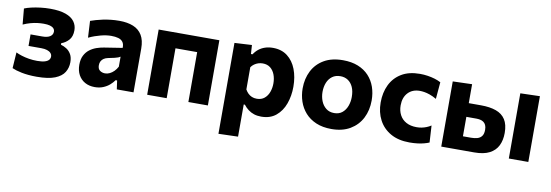

<svg xmlns="http://www.w3.org/2000/svg" viewBox="-54 -882 4151 1447"><g transform="rotate(10 2021.5 -158.5)"><path d="M224.4 11Q190.1 11 161.2 8.3Q132.2 5.6 108.5 0.8Q84.8 -3.9 66.3 -9.6Q47.8 -15.3 34.5 -21.4L42.7 -143.1Q61 -133.8 86.7 -125.7Q112.5 -117.5 143.3 -112.4Q174.1 -107.3 207.1 -107.3Q243.1 -107.3 264.6 -113.8Q286.2 -120.3 295.7 -131.7Q305.1 -143 305.1 -157Q305.1 -172.6 294.8 -183.8Q284.5 -195.1 266 -201Q247.5 -207 222.1 -207Q192.6 -207 169.3 -207Q145.9 -207 123.7 -207V-295.3Q143.7 -295.3 165.3 -295.3Q186.8 -295.3 213.4 -295.3Q252.5 -295.3 273.1 -308.9Q293.6 -322.6 293.6 -345.9Q293.6 -360.6 284 -371Q274.4 -381.3 255.5 -386.6Q236.5 -391.8 208 -391.8Q184.1 -391.8 159.5 -388.8Q134.8 -385.7 108.2 -378.4Q81.6 -371.1 51.8 -357.9L40.7 -478.8Q62 -487.9 93.6 -495.2Q125.1 -502.5 162.6 -507.1Q200.1 -511.6 237.5 -511.6Q310.5 -511.6 356 -495Q401.5 -478.5 422.7 -449.3Q443.9 -420.2 443.9 -382.4Q443.9 -334.8 419.5 -307.9Q395.1 -281.1 362.9 -270.3V-258.5Q385.7 -252.2 406.9 -238.7Q428 -225.3 441.8 -201.4Q455.6 -177.6 455.6 -140.2Q455.6 -98.1 434.7 -63.8Q413.8 -29.4 363.4 -9.2Q313.1 11 224.4 11Z M668.1 11.9Q625.2 11.9 593 -6Q560.9 -24 543 -56.8Q525.2 -89.7 525.2 -134.4Q525.2 -176.8 540 -205.5Q554.9 -234.3 578.7 -252.3Q602.5 -270.3 630.8 -280Q659 -289.6 685.9 -293.8L825 -315.7Q826.2 -344.5 814.2 -360.7Q802.2 -377 779.3 -383.5Q756.4 -390 725.2 -390Q708.2 -390 688.2 -387.4Q668.2 -384.7 646.3 -379.1Q624.4 -373.5 601.3 -365.4Q578.2 -357.3 554.4 -345.9L547.5 -473.4Q566.1 -480.1 590 -487Q613.8 -494 642 -499.8Q670.1 -505.6 701.3 -509Q732.5 -512.4 765.7 -512.4Q828 -512.4 872.4 -494.3Q916.7 -476.2 940.2 -437Q963.7 -397.8 963.7 -335.1Q963.7 -310.5 963.7 -275Q963.7 -239.5 963.7 -211.3V-164.1Q963.7 -126 963.7 -85.8Q963.7 -45.7 963.7 0H835.8L826.4 -66.7H815.1Q801.6 -47.3 781 -29.2Q760.3 -11.2 732.1 0.3Q703.8 11.9 668.1 11.9ZM727.3 -103.4Q745.2 -103.4 762.5 -111.8Q779.9 -120.2 795 -135.3Q810.1 -150.5 821.1 -171.3V-247.9Q815 -243.4 805.8 -239.7Q796.6 -235.9 778.8 -231.6Q760.9 -227.4 729.3 -221.1Q711.3 -217.4 698.3 -209Q685.3 -200.6 678 -187.2Q670.8 -173.9 670.8 -155.9Q670.8 -127.4 688 -115.4Q705.3 -103.4 727.3 -103.4Z M1068.2 0Q1068.2 -53.7 1068.2 -103.8Q1068.2 -154 1068.2 -216V-266Q1068.2 -315.5 1068.2 -354.8Q1068.2 -394 1068.2 -428.7Q1068.2 -463.3 1068.2 -499H1532.7Q1532.7 -463.3 1532.7 -428.7Q1532.7 -394 1532.7 -354.8Q1532.7 -315.5 1532.7 -266V-216Q1532.7 -154 1532.7 -103.8Q1532.7 -53.7 1532.7 0H1383.5Q1383.5 -53.7 1383.5 -103.8Q1383.5 -154 1383.5 -216V-266Q1383.5 -311.2 1383.5 -346.1Q1383.5 -380.9 1383.5 -411.7Q1383.5 -442.5 1383.5 -475.3L1443.7 -381.8H1157.2L1217.5 -475.3Q1217.5 -442.5 1217.5 -411.7Q1217.5 -380.9 1217.5 -346.1Q1217.5 -311.2 1217.5 -266V-216Q1217.5 -154 1217.5 -103.8Q1217.5 -53.7 1217.5 0Z M1648.2 196.5Q1648.2 142.8 1648.2 90.4Q1648.2 38 1648.2 -24V-266Q1648.2 -323.3 1648.2 -381.3Q1648.2 -439.4 1648.2 -499L1780.7 -506.3L1785.1 -438.1H1797.3Q1812.1 -461.4 1833.3 -478.2Q1854.6 -495 1881.6 -503.8Q1908.6 -512.7 1941.2 -512.7Q2007.2 -512.7 2052.3 -478Q2097.3 -443.3 2120.2 -383.8Q2143 -324.4 2143 -250.2Q2143 -180.7 2121.4 -120.6Q2099.7 -60.4 2055.3 -23.6Q2010.9 13.3 1942.5 13.3Q1912.3 13.3 1887.5 5.3Q1862.7 -2.8 1842.7 -18Q1822.7 -33.1 1806.6 -54.1H1797.5V-16Q1797.5 39.9 1797.5 89.1Q1797.5 138.3 1797.5 192ZM1886 -113.7Q1921.7 -113.7 1944.9 -133.1Q1968.1 -152.5 1979.2 -183.4Q1990.3 -214.2 1990.3 -249Q1990.3 -285.7 1978.7 -316.3Q1967.1 -346.9 1943.9 -365.4Q1920.6 -383.8 1885.3 -383.8Q1867.9 -383.8 1851.6 -378.6Q1835.3 -373.3 1821.4 -363.4Q1807.5 -353.6 1797.5 -339.3V-169.3Q1806.6 -152.6 1819.3 -140.1Q1832 -127.7 1848.6 -120.7Q1865.3 -113.7 1886 -113.7Z M2480.2 13.3Q2412.1 13.3 2361.9 -8.1Q2311.7 -29.6 2278.8 -66.6Q2245.9 -103.6 2229.8 -151.3Q2213.7 -198.9 2213.7 -251Q2213.7 -325.6 2243.8 -384.8Q2273.9 -444 2332.6 -478.3Q2391.3 -512.7 2477.1 -512.7Q2543.2 -512.7 2592.9 -492.8Q2642.5 -472.8 2675.7 -437.1Q2708.8 -401.3 2725.4 -353.8Q2741.9 -306.2 2741.9 -251Q2741.9 -175.7 2711.5 -115.9Q2681 -56.2 2622.4 -21.4Q2563.8 13.3 2480.2 13.3ZM2479.6 -108.7Q2516.8 -108.7 2541.2 -128.9Q2565.6 -149.1 2577.7 -181.5Q2589.8 -213.9 2589.8 -251Q2589.8 -294.8 2576 -326Q2562.1 -357.3 2537.1 -374Q2512.2 -390.6 2479 -390.6Q2442.2 -390.6 2417 -372.2Q2391.7 -353.7 2378.7 -322.1Q2365.8 -290.5 2365.8 -251Q2365.8 -213.9 2378.6 -181.5Q2391.4 -149.1 2416.8 -128.9Q2442.1 -108.7 2479.6 -108.7Z M3076.2 10.9Q2991.2 10.9 2932.1 -22.8Q2873 -56.4 2842.1 -115Q2811.2 -173.5 2811.2 -248.6Q2811.2 -324.2 2839.8 -383.8Q2868.4 -443.3 2925.2 -477.7Q2981.9 -512.1 3066.5 -512.1Q3096.3 -512.1 3125.6 -507.6Q3155 -503.1 3181.1 -495.2Q3207.2 -487.2 3227.5 -476.2L3216.3 -347.2Q3187.8 -363.5 3164.2 -371.7Q3140.6 -379.9 3121.4 -382.8Q3102.3 -385.7 3087.4 -385.7Q3031.1 -385.7 2997.2 -349.9Q2963.3 -314 2963.3 -253Q2963.3 -211.7 2980.2 -179.8Q2997 -147.9 3029.8 -129.9Q3062.6 -111.8 3110.3 -111.8Q3129.2 -111.8 3147.7 -115.3Q3166.2 -118.8 3184.2 -125.9Q3202.3 -133 3219.1 -144L3226.7 -15Q3209.4 -7.6 3187.2 -1.8Q3165.1 4.1 3137.5 7.5Q3109.9 10.9 3076.2 10.9Z M3318.7 0Q3318.7 -53.7 3318.7 -103.8Q3318.7 -153.8 3318.7 -216.1V-266.1Q3318.7 -315.6 3318.7 -354.7Q3318.7 -393.9 3318.7 -428.6Q3318.7 -463.3 3318.7 -498.9L3466.1 -503.5Q3466.1 -453.9 3466.1 -407.1Q3466.1 -360.4 3466.1 -306.8Q3466.1 -251.4 3466.1 -203.7Q3466.1 -156 3466.1 -104.9H3528.7Q3554.9 -104.9 3576.3 -111Q3597.6 -117.2 3609.9 -133.9Q3622.3 -150.7 3622.3 -181.7Q3622.3 -204 3615.5 -218.2Q3608.8 -232.4 3597.4 -240.1Q3586 -247.8 3571.7 -250.8Q3557.3 -253.7 3542 -253.7H3447.1L3411.5 -358.5Q3439.6 -358.5 3481.5 -358.5Q3523.3 -358.5 3559.7 -358.5Q3627.8 -358.5 3675.2 -341.6Q3722.6 -324.8 3747.2 -286.6Q3771.9 -248.3 3771.9 -183.9Q3771.9 -128.9 3751.8 -87.5Q3731.7 -46.1 3687.5 -23.1Q3643.4 0 3570.7 0Q3493.5 0 3430.2 0Q3366.8 0 3318.7 0ZM3835.8 0Q3835.8 -53.7 3835.8 -103.8Q3835.8 -154 3835.8 -216V-266Q3835.8 -315.5 3835.8 -354.8Q3835.8 -394 3835.8 -428.7Q3835.8 -463.3 3835.8 -499L3985 -503.3Q3985 -467.3 3985 -431.9Q3985 -396.6 3985 -356.6Q3985 -316.7 3985 -266V-216Q3985 -154 3985 -103.8Q3985 -53.7 3985 0Z"/></g></svg>

Font: Commissioner Thin
Style: Regular
Weight: 100
Designer: Kostas Bartsokas
Foundry: Kostas Bartsokas
Version: Version 1.001;gftools[0.9.23]